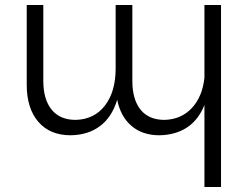

<svg xmlns="http://www.w3.org/2000/svg" viewBox="-20 -544 1012 775"><path d="M805.2 -523.9H872.1V210.9H805.2V-120.1Q781.2 -60.1 734.9 -29.5Q688.5 1 623 2Q555.2 2 511 -35.6Q466.8 -73.2 453.1 -141.1Q431.6 -70.8 383.5 -34.9Q335.4 1 265.1 2Q181.6 2 134.8 -52.2Q87.9 -106.4 87.9 -202.1V-523.9H154.8V-217.8Q154.8 -142.6 188.5 -101.3Q222.2 -60.1 285.2 -60.1Q360.8 -62 403.8 -118.2Q446.8 -174.3 446.8 -267.1V-523.9H514.2V-217.8Q514.2 -142.6 547.4 -101.3Q580.6 -60.1 644 -60.1Q711.4 -62 754.2 -107.7Q796.9 -153.3 805.2 -230Z"/></svg>

Font: Montserrat arm Light
Style: Regular
Weight: 300
Designer: Julieta Ulanovsky
Foundry: Julieta Ulanovsky
Version: Version 6.000;PS 006.000;hotconv 1.0.88;makeotf.lib2.5.64775